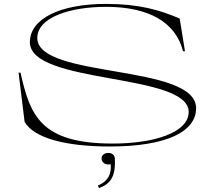

<svg xmlns="http://www.w3.org/2000/svg" viewBox="-20 -735 1089 983"><path d="M542 15C833 15 984 -61 984 -181C984 -410 175 -331 171 -539C169 -645 337 -700 523 -700C739 -700 879 -623 917 -473H927L900 -640C800 -683 693 -715 523 -715C287 -715 133 -639 133 -519C133 -301 946 -364 946 -162C946 -56 768 0 557 0C186 0 134 -146 85 -363H75L106 -111C153 -30 310 15 542 15ZM481 215 487 228C544 207 573 171 568 77C567 57 552 48 534 48C518 48 500 57 500 76C500 97 518 107 534 107C538 107 542 107 547 106C551 156 533 194 481 215Z"/></svg>

Font: Sprat Extended Thin
Style: Regular
Weight: 100
Width: 9
Designer: Ethan Nakache
Foundry: Collletttivo
Version: Version 2.000;Glyphs 3.2 (3217)